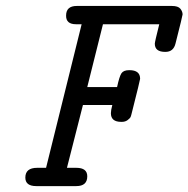

<svg xmlns="http://www.w3.org/2000/svg" viewBox="-20 -631 639 651"><path d="M65.9 -28.8Q65.9 -62 106 -62H136.2L256.8 -548.8H237.8Q203.6 -548.8 204.1 -578.1Q204.1 -610.8 240.2 -610.8Q240.7 -610.8 241.2 -610.8H563Q584 -610.8 591.6 -601.3Q599.1 -591.8 599.1 -582Q599.1 -578.1 575.2 -483.9Q568.4 -455.1 541 -455.1H540Q504.9 -455.1 504.9 -482.9Q504.9 -488.8 520 -548.8H329.1L275.9 -335.9H377Q384.8 -372.1 391.8 -382.6Q398.9 -393.1 418 -393.1H418.9Q455.1 -393.1 455.1 -363.8Q455.1 -359.9 426.8 -248Q424.8 -239.3 422.9 -234.6Q420.9 -230 412.8 -223.9Q404.8 -217.8 393.1 -217.8H391.1Q356 -217.8 356 -247.1Q356 -256.8 360.8 -274.9H261.2L207 -62H238.8Q275.9 -62 275.9 -33.2Q275.9 0 238.8 0H103Q65.9 0 65.9 -28.8Z"/></svg>

Font: CMU Typewriter Text
Style: Italic
Weight: 500
Italic angle: -14.04°
Version: Version 0.7.0